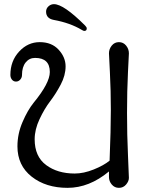

<svg xmlns="http://www.w3.org/2000/svg" viewBox="-20 -899 716 925"><path d="M147 -228Q147 -145 202 -104Q257 -63 340 -63Q383 -63 431.5 -82.5Q480 -102 508 -125Q514 -275 514 -368.5Q514 -462 509.5 -550.5Q505 -639 505 -642Q505 -663 518.5 -679.5Q532 -696 553 -696Q574 -696 587.5 -679.5Q601 -663 601 -642Q601 -639 596.5 -550.5Q592 -462 592 -355Q592 -248 596.5 -153Q601 -58 601 -42Q601 -26 587.5 -10Q574 6 553 6Q532 6 518.5 -10Q505 -26 505 -46V-73Q410 6 305.5 6Q201 6 132.5 -48Q64 -102 64 -194Q64 -254 88.5 -311Q113 -368 142 -404Q220 -499 220 -552Q220 -620 149 -620Q121 -620 103.5 -598Q86 -576 86 -538Q86 -525 77.5 -515.5Q69 -506 57 -506Q45 -506 37.5 -515.5Q30 -525 30 -538Q30 -605 72 -650.5Q114 -696 171.5 -696Q229 -696 262.5 -659.5Q296 -623 296 -579.5Q296 -536 272.5 -491.5Q249 -447 221.5 -411Q194 -375 170.5 -325Q147 -275 147 -228ZM398 -762Q398 -750 386 -750Q382 -750 374 -755Q317 -789 239 -803Q202 -810 202 -843Q202 -858 213.5 -868.5Q225 -879 240 -879Q287 -879 390 -776Q398 -768 398 -762Z"/></svg>

Font: Macondo Swash Caps
Style: Regular
Weight: 400
Designer: John Vargas Beltran
Foundry: John Vargas Beltran
Version: Version 2.001